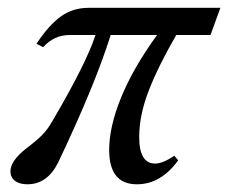

<svg xmlns="http://www.w3.org/2000/svg" viewBox="-20 -462 586 493"><path d="M50.3 11.2Q29.8 11.2 18.3 2.2Q6.8 -6.8 6.8 -22Q6.8 -49.3 48.3 -81.5Q74.2 -101.1 88.1 -115.2Q102.1 -129.4 113.8 -149.9Q202.1 -300.3 225.1 -372.1H158.7Q118.7 -372.1 90.8 -340.8L73.7 -349.6Q104.5 -396.5 135.5 -419.2Q166.5 -441.9 207.5 -441.9H545.9L520.5 -372.1H432.6Q386.2 -292 361.8 -229Q337.4 -166 337.4 -109.9Q337.4 -42 378.4 -42Q397.5 -42 427.7 -62L437.5 -50.3Q393.1 11.2 331.5 11.2Q260.3 11.2 260.3 -77.1Q260.3 -136.7 291.3 -212.4Q322.3 -288.1 383.3 -372.1H264.2Q224.1 -244.1 129.9 -45.9Q102.1 11.2 50.3 11.2Z"/></svg>

Font: Elstob 10pt
Style: Italic
Weight: 400
Italic angle: -20°
Designer: Peter S. Baker
Version: Version 1.015